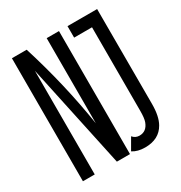

<svg xmlns="http://www.w3.org/2000/svg" viewBox="-174 -856 933 990"><g transform="rotate(-30 293.0 -361.0)"><path d="M39.1 0V-732.4H127Q206.5 -479 246.1 -225.6V-732.4H319.3V0H241.2Q181.6 -281.2 109.4 -617.2V0ZM331.1 -9.3 370.1 -76.7Q385.7 -57.6 410.2 -57.6Q452.6 -57.6 469.2 -103Q476.6 -123 476.6 -167V-664.1H370.1V-732.4H546.4L546.9 -167Q546.9 -93.8 523.4 -52.7Q488.3 9.8 404.8 9.8Q360.8 9.8 331.1 -9.3Z"/></g></svg>

Font: Consola Mono
Style: Book
Weight: 400
Monospace: yes
Version: Version 2.001